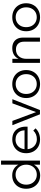

<svg xmlns="http://www.w3.org/2000/svg" viewBox="1418 -2200 786 3662"><g transform="rotate(-90 1811.0 -369.0)"><path d="M295 -529Q368 -529 422 -496Q476 -463 505.5 -403.5Q535 -344 534 -263Q535 -182 505.5 -122Q476 -62 422.5 -29Q369 4 296 4Q221 4 163.5 -30.5Q106 -65 74 -125Q42 -185 42 -263Q42 -342 74 -401.5Q106 -461 163 -495Q220 -529 295 -529ZM310 -465Q255 -465 212 -438.5Q169 -412 144.5 -366.5Q120 -321 120 -262Q120 -203 144.5 -157.5Q169 -112 212 -86Q255 -60 310 -60Q366 -60 409 -86Q452 -112 476.5 -157.5Q501 -203 501 -262Q501 -321 476.5 -366.5Q452 -412 409 -438.5Q366 -465 310 -465ZM501 -742H579V0H501Z M1157 -294Q1155 -347 1132.5 -385.5Q1110 -424 1071.5 -445Q1033 -466 981 -466Q926 -466 884.5 -441Q843 -416 819 -371Q795 -326 795 -266Q795 -204 819.5 -157.5Q844 -111 888 -85Q932 -59 988 -59Q1088 -59 1151 -127L1194 -84Q1156 -43 1102 -20.5Q1048 2 983 2Q905 2 845.5 -31.5Q786 -65 753 -125Q720 -185 720 -263Q720 -341 753 -400.5Q786 -460 845.5 -493.5Q905 -527 981 -528Q1066 -528 1122 -491.5Q1178 -455 1204.5 -389.5Q1231 -324 1226 -236H781V-294Z M1254 -526H1336L1504 -74L1671 -526H1750L1543 0H1462Z M2039 -528Q2117 -528 2177.5 -494.5Q2238 -461 2272 -401Q2306 -341 2306 -263Q2306 -185 2272 -125Q2238 -65 2177.5 -31.5Q2117 2 2039 2Q1961 2 1900.5 -31.5Q1840 -65 1806 -125Q1772 -185 1772 -263Q1772 -341 1806 -401Q1840 -461 1900.5 -494.5Q1961 -528 2039 -528ZM2039 -463Q1984 -463 1941 -437.5Q1898 -412 1874 -367Q1850 -322 1850 -263Q1850 -203 1874 -157.5Q1898 -112 1941 -86.5Q1984 -61 2039 -61Q2095 -61 2137.5 -86.5Q2180 -112 2204 -157.5Q2228 -203 2228 -263Q2228 -322 2204 -367Q2180 -412 2137.5 -437.5Q2095 -463 2039 -463Z M2847 -305Q2847 -377 2807.5 -417.5Q2768 -458 2698 -458Q2614 -457 2567 -401.5Q2520 -346 2520 -258H2493Q2493 -350 2521 -409.5Q2549 -469 2601.5 -498.5Q2654 -528 2725 -528Q2788 -528 2833 -503Q2878 -478 2901.5 -432.5Q2925 -387 2925 -323V0H2847ZM2443 -526H2521V0H2443Z M3313 -528Q3391 -528 3451.5 -494.5Q3512 -461 3546 -401Q3580 -341 3580 -263Q3580 -185 3546 -125Q3512 -65 3451.5 -31.5Q3391 2 3313 2Q3235 2 3174.5 -31.5Q3114 -65 3080 -125Q3046 -185 3046 -263Q3046 -341 3080 -401Q3114 -461 3174.5 -494.5Q3235 -528 3313 -528ZM3313 -463Q3258 -463 3215 -437.5Q3172 -412 3148 -367Q3124 -322 3124 -263Q3124 -203 3148 -157.5Q3172 -112 3215 -86.5Q3258 -61 3313 -61Q3369 -61 3411.5 -86.5Q3454 -112 3478 -157.5Q3502 -203 3502 -263Q3502 -322 3478 -367Q3454 -412 3411.5 -437.5Q3369 -463 3313 -463Z"/></g></svg>

Font: Alexandria Light
Style: Regular
Weight: 300
Designer: Mohamed Gaber
Foundry: Kief Type Foundry
Version: Version 5.100